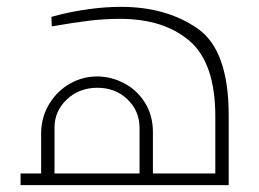

<svg xmlns="http://www.w3.org/2000/svg" viewBox="-20 -540 754 560"><path d="M647 -204V0H40V-34H100V-154Q101 -200 124 -237.5Q147 -275 184 -296Q221 -317 263 -317Q304 -317 341.5 -297.5Q379 -278 402.5 -241Q426 -204 426 -154V-34H608V-200Q608 -356 533 -420.5Q458 -485 330 -485Q284 -485 239 -479.5Q194 -474 131 -463L130 -490Q125 -490 159.5 -498.5Q194 -507 240.5 -513.5Q287 -520 333 -520Q465 -520 556 -457Q647 -394 647 -204ZM139 -168V-34H387V-167Q387 -216 352 -250Q317 -284 264 -284Q211 -284 175 -250Q139 -216 139 -168Z"/></svg>

Font: Cairo ExtraLight
Style: Regular
Weight: 250
Designer: Mohamed Gaber, the designers of Titillium
Foundry: Kief Type Foundry
Version: Version 2.009; ttfautohint (v1.5.33-1714) -l 8 -r 50 -G 200 